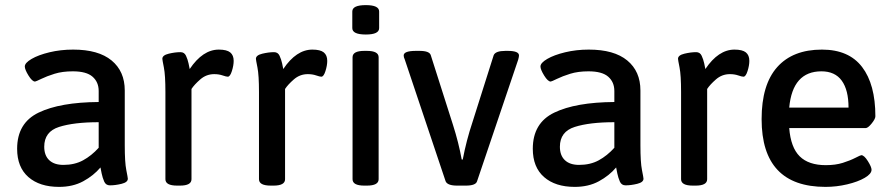

<svg xmlns="http://www.w3.org/2000/svg" viewBox="-20 -724 3487 751"><path d="M47 -142Q47 -243 131 -283.5Q215 -324 366 -325V-368Q366 -403 342 -424Q318 -445 265 -445Q224 -445 193.5 -435.5Q163 -426 141.5 -415.5Q120 -405 117 -405Q106 -405 91.5 -428.5Q77 -452 77 -464Q77 -478 103.5 -493.5Q130 -509 173.5 -519.5Q217 -530 266 -530Q365 -530 416.5 -487.5Q468 -445 468 -370V-156Q468 -89 474 -59Q480 -29 480 -25Q480 -11 455.5 -5Q431 1 410 1Q394 1 387.5 -14Q381 -29 377.5 -46Q374 -63 373 -69Q346 -37 305.5 -15Q265 7 211 7Q135 7 91 -31.5Q47 -70 47 -142ZM366 -146V-246Q269 -246 211 -227.5Q153 -209 153 -150Q153 -116 172.5 -97.5Q192 -79 228 -79Q272 -79 305 -97Q338 -115 366 -146Z M627 -23V-364Q627 -430 621 -460Q615 -490 615 -494Q615 -508 640 -514Q665 -520 686 -520Q701 -520 707.5 -506Q714 -492 717.5 -476Q721 -460 722 -454Q773 -530 836 -530Q867 -530 880.5 -519Q894 -508 894 -486Q894 -468 887 -446Q880 -424 871 -424Q865 -424 850.5 -429Q836 -434 818 -434Q787 -434 763.5 -413.5Q740 -393 729 -376V-23Q729 2 684 2H673Q627 2 627 -23Z M993 -23V-364Q993 -430 987 -460Q981 -490 981 -494Q981 -508 1006 -514Q1031 -520 1052 -520Q1067 -520 1073.5 -506Q1080 -492 1083.5 -476Q1087 -460 1088 -454Q1139 -530 1202 -530Q1233 -530 1246.5 -519Q1260 -508 1260 -486Q1260 -468 1253 -446Q1246 -424 1237 -424Q1231 -424 1216.5 -429Q1202 -434 1184 -434Q1153 -434 1129.5 -413.5Q1106 -393 1095 -376V-23Q1095 2 1050 2H1039Q993 2 993 -23Z M1359 -23V-500Q1359 -525 1405 -525H1415Q1461 -525 1461 -500V-23Q1461 2 1415 2H1405Q1359 2 1359 -23ZM1358 -614V-679Q1358 -704 1411 -704Q1463 -704 1463 -679V-614Q1463 -589 1411 -589Q1358 -589 1358 -614Z M1723 -15 1563 -492Q1559 -500 1559 -507Q1559 -525 1607 -525H1621Q1660 -525 1665 -508L1752 -235Q1774 -166 1786 -100H1790Q1804 -174 1828 -246L1911 -508Q1918 -525 1957 -525H1966Q2010 -525 2010 -507Q2010 -502 2007 -491L1846 -15Q1841 2 1802 2H1768Q1730 2 1723 -15Z M2064 -142Q2064 -243 2148 -283.5Q2232 -324 2383 -325V-368Q2383 -403 2359 -424Q2335 -445 2282 -445Q2241 -445 2210.5 -435.5Q2180 -426 2158.5 -415.5Q2137 -405 2134 -405Q2123 -405 2108.5 -428.5Q2094 -452 2094 -464Q2094 -478 2120.5 -493.5Q2147 -509 2190.5 -519.5Q2234 -530 2283 -530Q2382 -530 2433.5 -487.5Q2485 -445 2485 -370V-156Q2485 -89 2491 -59Q2497 -29 2497 -25Q2497 -11 2472.5 -5Q2448 1 2427 1Q2411 1 2404.5 -14Q2398 -29 2394.5 -46Q2391 -63 2390 -69Q2363 -37 2322.5 -15Q2282 7 2228 7Q2152 7 2108 -31.5Q2064 -70 2064 -142ZM2383 -146V-246Q2286 -246 2228 -227.5Q2170 -209 2170 -150Q2170 -116 2189.5 -97.5Q2209 -79 2245 -79Q2289 -79 2322 -97Q2355 -115 2383 -146Z M2644 -23V-364Q2644 -430 2638 -460Q2632 -490 2632 -494Q2632 -508 2657 -514Q2682 -520 2703 -520Q2718 -520 2724.5 -506Q2731 -492 2734.5 -476Q2738 -460 2739 -454Q2790 -530 2853 -530Q2884 -530 2897.5 -519Q2911 -508 2911 -486Q2911 -468 2904 -446Q2897 -424 2888 -424Q2882 -424 2867.5 -429Q2853 -434 2835 -434Q2804 -434 2780.5 -413.5Q2757 -393 2746 -376V-23Q2746 2 2701 2H2690Q2644 2 2644 -23Z M2959 -258Q2959 -393 3020 -461.5Q3081 -530 3195 -530Q3300 -530 3352 -462Q3404 -394 3404 -269Q3404 -259 3389.5 -241Q3375 -223 3366 -223H3067Q3073 -147 3108 -112.5Q3143 -78 3210 -78Q3248 -78 3276.5 -87Q3305 -96 3325.5 -106.5Q3346 -117 3349 -117Q3360 -117 3374.5 -94Q3389 -71 3389 -60Q3389 -44 3362.5 -28.5Q3336 -13 3294 -3Q3252 7 3209 7Q2959 7 2959 -258ZM3299 -303Q3299 -372 3272.5 -408.5Q3246 -445 3193 -445Q3080 -445 3067 -303Z"/></svg>

Font: Asap-Medium
Style: Regular
Weight: 500
Designer: Pablo Cosgaya
Foundry: Omnibus-Type
Version: Version 2.000; ttfautohint (v1.8)